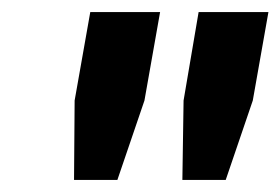

<svg xmlns="http://www.w3.org/2000/svg" viewBox="-20 -706 466 319"><path d="M103 -407 104 -539 130 -686H246L220 -539L175 -407ZM283 -407 285 -539 310 -686H426L400 -539L355 -407Z"/></svg>

Font: Archivo SemiCondensed SemiBold
Style: Italic
Weight: 600
Width: 4
Italic angle: -10°
Designer: Hector Gatti
Foundry: Omnibus-Type
Version: Version 2.001